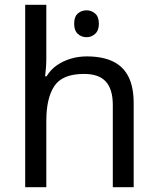

<svg xmlns="http://www.w3.org/2000/svg" viewBox="-20 -780 658 800"><path d="M341 -737Q361 -737 376.5 -723.5Q392 -710 392 -681Q392 -653 376.5 -639Q361 -625 341 -625Q319 -625 304 -639Q289 -653 289 -681Q289 -710 304 -723.5Q319 -737 341 -737ZM173 -537Q173 -518 171.5 -498Q170 -478 168 -462H174Q191 -490 217 -508Q243 -526 275 -535.5Q307 -545 341 -545Q406 -545 449.5 -524.5Q493 -504 515 -461Q537 -418 537 -349V0H450V-343Q450 -408 421 -440Q392 -472 330 -472Q240 -472 206.5 -421.5Q173 -371 173 -277V0H85V-760H173Z"/></svg>

Font: loriya05
Style: Book
Weight: 400
Designer: Jelle Bosma - Monotype Design Team
Foundry: Monotype Imaging Inc.
Version: Version 2.003